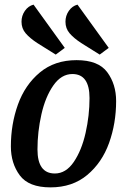

<svg xmlns="http://www.w3.org/2000/svg" viewBox="-20 -790 549 830"><path d="M482 -353Q482 -257 451.5 -172Q421 -87 357 -33.5Q293 20 198 20Q104 20 65.5 -32Q27 -84 27 -157Q27 -253 57.5 -338Q88 -423 152 -476.5Q216 -530 311 -530Q405 -530 443.5 -478Q482 -426 482 -353ZM142 -144Q142 -40 217 -40Q265 -40 299 -90Q333 -140 350 -215.5Q367 -291 367 -366Q367 -470 293 -470Q245 -470 210.5 -420.5Q176 -371 159 -295.5Q142 -220 142 -144ZM221 -554 141 -604Q109 -625 91 -646Q73 -667 73 -696Q73 -722 87.5 -743Q102 -764 125 -770L260 -583ZM411 -554 331 -604Q299 -625 281 -646Q263 -667 263 -696Q263 -722 277.5 -743Q292 -764 315 -770L450 -583Z"/></svg>

Font: Sansita
Style: Italic
Weight: 400
Italic angle: -11°
Designer: Pablo Cosgaya
Foundry: Omnibus-Type
Version: Version 1.006